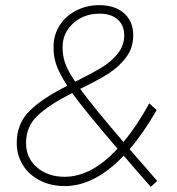

<svg xmlns="http://www.w3.org/2000/svg" viewBox="-20 -721 686 745"><path d="M565 4Q499 -71 460 -117Q348 1 231 1Q178 1 135.5 -20.5Q93 -42 69 -80Q45 -118 45 -166Q45 -243 96.5 -292.5Q148 -342 241 -388Q209 -438 197.5 -472.5Q186 -507 188 -545Q189 -588 212.5 -624Q236 -660 276.5 -680.5Q317 -701 365 -701Q426 -701 461.5 -669.5Q497 -638 497 -584Q497 -535 469 -498Q441 -461 400 -435Q359 -409 291 -376Q344 -304 459 -170Q513 -235 559 -320L588 -294Q536 -204 483 -142L590 -19ZM272 -404Q336 -436 373.5 -458.5Q411 -481 436.5 -512.5Q462 -544 462 -584Q462 -623 436.5 -645.5Q411 -668 366 -668Q306 -668 265 -631.5Q224 -595 223 -542Q222 -508 232 -478Q242 -448 272 -404ZM436 -144Q310 -291 260 -360Q173 -316 127 -273.5Q81 -231 81 -166Q81 -108 123.5 -71.5Q166 -35 231 -35Q335 -35 436 -144Z"/></svg>

Font: Gontserrat ExtraLight
Style: Italic
Weight: 275
Italic angle: -11.3°
Designer: Julieta Ulanovsky
Foundry: Julieta Ulanovsky
Version: Version 6.001